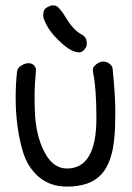

<svg xmlns="http://www.w3.org/2000/svg" viewBox="-20 -691 490 711"><path d="M295 -511Q286 -497 272.5 -497Q259 -497 240.5 -507Q222 -517 194.5 -544Q167 -571 153.5 -596.5Q140 -622 140 -631.5Q140 -641 142 -649.5Q144 -658 155.5 -664.5Q167 -671 174 -671Q181 -671 185 -670Q200 -666 226 -622.5Q252 -579 283 -563Q299 -555 301 -537Q303 -519 295 -511ZM325 -421Q324 -425 324 -434Q324 -443 336.5 -453Q349 -463 362 -463Q375 -463 385.5 -455Q396 -447 397 -437Q407 -336 407 -278Q407 -220 404 -188Q397 -91 355.5 -45.5Q314 0 228 0Q165 0 123 -36.5Q81 -73 64 -132Q38 -221 38 -330Q38 -377 43 -425Q44 -439 58.5 -448Q73 -457 85.5 -457Q98 -457 106 -449Q114 -441 113 -428Q108 -376 108 -334.5Q108 -293 110 -260Q116 -180 147 -123.5Q178 -67 228 -67Q337 -67 337 -253Q337 -364 325 -421Z"/></svg>

Font: Patrick Hand SC
Style: Regular
Weight: 400
Designer: Patrick Wagesreiter
Foundry: Patrick Wagesreiter
Version: Version 1.003;PS 001.003;hotconv 1.0.70;makeotf.lib2.5.58329